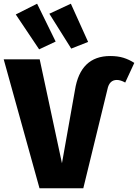

<svg xmlns="http://www.w3.org/2000/svg" viewBox="-39 -1015 744 1035"><path d="M410 0H174L-19 -695H175L295 -135L365 -529Q394 -713 555 -713Q596 -713 626.5 -703.5Q657 -694 685 -676L636 -570Q611 -584 591 -584Q550 -584 540 -533ZM172 -749 46 -937 161 -995 261 -791ZM345 -753 227 -941 343 -995 436 -789Z"/></svg>

Font: Trujillo ExtraBold
Style: Regular
Weight: 800
Designer: Fira Sans original fonts by bBox Type GmbH, Carrois Corporate GbR, & Edenspiekermann AG / Changes by Cristiano Sobral
Foundry: Fira Sans original fonts by bBox Type GmbH, Carrois Corporate GbR, & Edenspiekermann AG / Changes by Cristiano Sobral
Version: Version 4.301;July 28, 2020;FontCreator 13.0.0.2655 64-bit